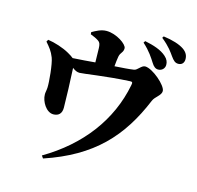

<svg xmlns="http://www.w3.org/2000/svg" viewBox="-131 -1006 1263 1233"><g transform="rotate(15 500.0 -389.0)"><path d="M692 -796C741 -752 764 -714 782 -686C796 -663 810 -653 827 -653C852 -653 870 -672 870 -695C870 -714 864 -731 844 -749C810 -780 758 -796 700 -808ZM351 -760C371 -752 389 -745 405 -734C421 -723 423 -709 424 -687C425 -659 426 -622 426 -593C382 -589 330 -585 278 -582C269 -590 257 -597 240 -607C200 -630 140 -649 96 -655L88 -641C114 -611 132 -590 147 -551C162 -513 173 -393 171 -357C170 -337 165 -321 166 -310C166 -265 203 -201 251 -201C285 -201 306 -220 306 -259C306 -305 301 -459 297 -522C314 -509 328 -502 345 -502C371 -502 513 -526 672 -534C688 -535 691 -531 687 -512C640 -269 486 -66 249 73L261 90C574 -15 731 -187 840 -449C852 -479 892 -497 892 -527C892 -564 792 -651 742 -651C718 -651 700 -615 678 -612C646 -607 598 -604 551 -601C553 -626 556 -650 559 -667C565 -698 584 -699 584 -729C584 -755 511 -807 444 -807C407 -807 375 -788 350 -774ZM800 -857C856 -812 875 -781 891 -759C909 -734 921 -722 942 -722C966 -722 980 -738 980 -762C980 -786 971 -806 946 -824C916 -845 867 -860 807 -868Z"/></g></svg>

Font: Noto Serif TC Black
Style: Regular
Weight: 900
Version: Version 1.001;PS 1.001;hotconv 16.6.54;makeotf.lib2.5.65590